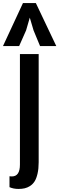

<svg xmlns="http://www.w3.org/2000/svg" viewBox="-66 -1029 392 1266"><path d="M65.4 56.6V-672.4H189V41Q189 83.5 181.6 115.5Q174.3 147.5 162.4 166.5Q150.4 185.5 132.6 197Q114.7 208.5 96.7 212.6Q78.6 216.8 56.2 216.8Q22.5 216.8 -3.4 205.1V133.3Q6.3 134.3 12.2 134.3Q65.4 134.3 65.4 56.6ZM198.2 -725.1 155.3 -828.6 130.4 -912.6 106 -828.6 60.1 -725.1H-46.4L85.4 -1008.8H170.4L305.2 -725.1Z"/></svg>

Font: FjallaOne
Style: Regular
Weight: 400
Designer: Irina Smirnova
Foundry: Irina Smirnova
Version: Version 1.001